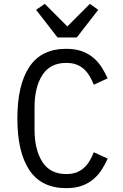

<svg xmlns="http://www.w3.org/2000/svg" viewBox="-20 -963 640 995"><path d="M323 12Q195 12 132.5 -81Q70 -174 70 -349Q70 -524 132.5 -617Q195 -710 323 -710Q371 -710 406 -697Q441 -684 466 -662Q491 -640 508 -612.5Q525 -585 538 -557L466 -524Q457 -547 445 -567.5Q433 -588 416.5 -603.5Q400 -619 377.5 -628Q355 -637 323 -637Q240 -637 199.5 -574Q159 -511 159 -406V-292Q159 -187 199.5 -124Q240 -61 323 -61Q355 -61 377.5 -70Q400 -79 416.5 -94.5Q433 -110 445 -130.5Q457 -151 466 -174L538 -141Q525 -112 508 -85Q491 -58 466 -36Q441 -14 406 -1Q371 12 323 12ZM278 -769 167 -912 212 -943 329 -826 446 -943 489 -912 378 -769Z"/></svg>

Font: IBM Plex Mono
Style: Regular
Weight: 400
Monospace: yes
Designer: Mike Abbink, Paul van der Laan, Pieter van Rosmalen
Foundry: Bold Monday
Version: Version 2.3